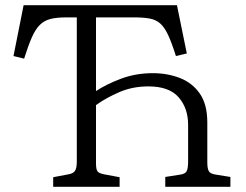

<svg xmlns="http://www.w3.org/2000/svg" viewBox="-20 -720 948 740"><path d="M185 0V-37L243 -48Q262 -51 269 -61.5Q276 -72 276 -97V-653H236Q199 -653 175 -647Q151 -641 134 -624.5Q117 -608 103 -576.5Q89 -545 73 -494L32 -504L71 -700H662L700 -514L658 -504Q642 -555 628 -585Q614 -615 597.5 -629.5Q581 -644 557 -648.5Q533 -653 497 -653H350V-369Q389 -395 446 -416.5Q503 -438 569 -438Q625 -438 673 -419.5Q721 -401 750 -359.5Q779 -318 779 -248V-94Q779 -70 785 -60Q791 -50 812 -47L868 -38V0H617V-38L675 -47Q695 -50 700 -61.5Q705 -73 705 -98V-239Q705 -303 668.5 -345Q632 -387 552 -387Q491 -387 440 -365Q389 -343 350 -315V-90Q350 -68 355.5 -60Q361 -52 382 -48L441 -37V0Z"/></svg>

Font: Literata 12pt Light
Style: Regular
Weight: 300
Designer: Latin by Veronika Burian and Jose Scaglione. Greek by Irene Vlachou. Cyrillic by Vera Evstafieva.
Foundry: TypeTogether
Version: Version 3.002